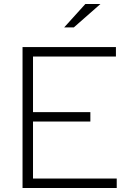

<svg xmlns="http://www.w3.org/2000/svg" viewBox="-20 -934 646 954"><path d="M92 0V-700H556V-653H144V-377H429V-330H144V-47H560V0ZM299 -798 404 -914H479L347 -798Z"/></svg>

Font: Red Hat Text VF
Style: Regular
Weight: 300
Designer: Pentagram, MCKL
Foundry: Pentagram, MCKL
Version: Version 1.023